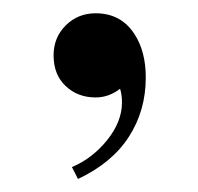

<svg xmlns="http://www.w3.org/2000/svg" viewBox="-20 -134 301 292"><path d="M184.6 -82Q201.7 -55.7 201.7 -16.1Q201.7 34.2 176 74Q150.4 113.8 98.6 138.2L89.4 120.1Q120.6 106.9 143.1 78.9Q165.5 50.8 165.5 22Q165.5 9.8 162.6 1Q145.5 14.2 125.5 14.2Q98.1 14.2 79.8 -3.2Q61.5 -20.5 61.5 -49.8Q61.5 -77.1 80.1 -95.5Q98.6 -113.8 125.5 -113.8Q164.1 -113.8 184.6 -82Z"/></svg>

Font: TypoPRO Playfair Display SC
Style: Regular
Weight: 400
Designer: Claus Eggers Sørensen
Foundry: Claus Eggers Sørensen
Version: Version 1.004;PS 001.004;hotconv 1.0.70;makeotf.lib2.5.58329